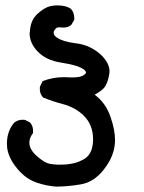

<svg xmlns="http://www.w3.org/2000/svg" viewBox="-20 -399 540 718"><path d="M217.8 -295.9 201.2 -296.9Q193.4 -296.9 189.5 -293Q180.7 -284.2 180.7 -276.4Q180.7 -266.6 192.4 -258.8Q214.8 -243.2 261.7 -237.3Q319.3 -231.4 361.3 -190.4Q389.6 -161.1 389.6 -131.8Q389.6 -127 388.7 -122.1Q382.8 -85.9 368.2 -69.3Q355.5 -56.6 334 -44.9Q376 -13.7 393.6 39.1Q410.2 86.9 410.2 125Q410.2 182.6 367.2 236.3Q331.1 282.2 281.7 290.5Q232.4 298.8 190.4 298.8Q190.4 298.8 189.5 298.8Q152.3 295.9 118.2 284.2Q83 272.5 54.7 243.2Q12.7 198.2 6.8 154.3Q5.9 146.5 5.9 137.7Q5.9 91.8 33.2 59.6Q46.9 48.8 64.5 48.8Q72.3 48.8 74.2 49.8L91.8 58.6Q103.5 71.3 103.5 88.9Q103.5 91.8 103.5 98.6Q89.8 116.2 89.8 133.8Q89.8 147.5 96.2 158.7Q102.5 169.9 109.4 176.8Q116.2 183.6 121.1 187.5Q148.4 210.9 167.5 213.9Q186.5 216.8 197.8 216.8Q209 216.8 222.2 216.3Q235.4 215.8 253.9 211.9Q272.5 208 293.9 196.3Q313.5 185.5 322.3 161.1Q328.1 142.6 328.1 122.1Q328.1 68.4 293.9 34.2Q262.7 2.9 214.8 -9.8Q177.7 -19.5 141.6 -34.2L139.6 -36.1Q128.9 -48.8 128.9 -66.4Q128.9 -74.2 129.9 -76.2L139.6 -95.7Q177.7 -110.4 218.8 -110.4L249 -109.4Q278.3 -109.4 290 -116.2Q301.8 -123 301.8 -128.9Q301.8 -129.9 297.9 -135.7Q278.3 -154.3 208 -165Q152.3 -173.8 121.6 -205.6Q90.8 -237.3 90.8 -274.4Q90.8 -277.3 91.8 -281.2Q93.8 -322.3 119.1 -346.2Q144.5 -370.1 168 -376Q182.6 -378.9 193.4 -378.9Q227.5 -378.9 246.1 -365.2Q257.8 -350.6 257.8 -331.1Q257.8 -329.1 257.8 -325.2L247.1 -306.6Q235.4 -295.9 217.8 -295.9Z"/></svg>

Font: JasonHandwriting2
Style: SemiBold
Weight: 600
Version: Version 1.04.7